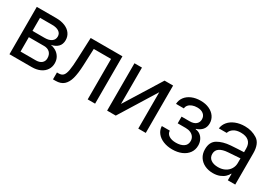

<svg xmlns="http://www.w3.org/2000/svg" viewBox="14 -1193 2636 1862"><g transform="rotate(30 1331.5 -262.0)"><path d="M67.4 -530.3H284.2Q341.3 -530.3 383.5 -512.9Q425.8 -495.6 448.7 -463.6Q471.7 -431.6 471.7 -389.6Q471.7 -343.3 444.3 -315.9Q417 -288.6 369.1 -279.3Q400.9 -274.4 429 -257.6Q457 -240.7 474.6 -211.4Q492.2 -182.1 492.2 -142.6Q492.2 -101.6 470.9 -69.1Q449.7 -36.6 410.2 -18.3Q370.6 0 317.4 0H67.4ZM406.2 -149.4Q406.2 -190.4 382.6 -213.9Q358.9 -237.3 317.4 -237.3H147.5V-76.2H317.4Q358.9 -76.2 382.6 -95.9Q406.2 -115.7 406.2 -149.4ZM387.7 -382.8Q387.7 -416.5 360.1 -435.3Q332.5 -454.1 284.2 -454.1H147.5V-307.6H284.2Q332.5 -307.6 360.1 -327.6Q387.7 -347.7 387.7 -382.8Z M554.7 -77.1H573.2Q606 -77.1 623.3 -95.2Q640.6 -113.3 649.2 -159.2Q657.7 -205.1 661.1 -295.9L670.9 -530.3H1026.4V0H943.4V-453.1H750L742.2 -264.6Q738.3 -172.9 722.7 -115.7Q707 -58.6 673.8 -29.3Q640.6 0 583 0H554.7Z M1498 -530.3H1593.8V0H1509.8V-407.2L1257.8 0H1161.1V-530.3H1245.1V-123Z M1893.6 -63.5Q1945.3 -63.5 1978 -84.7Q2010.7 -106 2010.7 -148.4Q2010.7 -174.3 1997.8 -193.8Q1984.9 -213.4 1960.9 -224.4Q1937 -235.4 1905.3 -235.4H1815.4V-310.5H1905.3Q1951.7 -310.5 1975.8 -331.3Q2000 -352.1 2000 -385.7Q2000 -421.4 1974.6 -442.6Q1949.2 -463.9 1904.3 -463.9Q1874 -463.9 1849.4 -454.6Q1824.7 -445.3 1810.3 -428.5Q1795.9 -411.6 1794.9 -390.6H1707Q1708.5 -433.1 1733.4 -466.6Q1758.3 -500 1801.8 -518.6Q1845.2 -537.1 1900.4 -537.1Q1955.6 -537.1 1997.3 -517.8Q2039.1 -498.5 2062 -465.1Q2085 -431.6 2085 -389.6Q2085 -346.7 2060.5 -318.1Q2036.1 -289.6 1995.1 -277.3V-272.5Q2024.9 -270 2047.6 -252.9Q2070.3 -235.8 2083 -208.3Q2095.7 -180.7 2095.7 -147.5Q2095.7 -100.1 2070.1 -64.2Q2044.4 -28.3 1998.8 -8.8Q1953.1 10.7 1894.5 10.7Q1838.4 10.7 1793.2 -7.8Q1748 -26.4 1722.2 -59.6Q1696.3 -92.8 1695.3 -135.7H1784.2Q1786.1 -101.1 1815.7 -82.3Q1845.2 -63.5 1893.6 -63.5Z M2369.1 -306.6Q2402.3 -309.1 2443.6 -311.3Q2484.9 -313.5 2512.7 -314.5V-357.4Q2512.7 -408.7 2482.2 -436.3Q2451.7 -463.9 2392.6 -463.9Q2344.2 -463.9 2313.5 -444.1Q2282.7 -424.3 2273.4 -392.6H2185.5Q2190.9 -435.1 2218.8 -467.8Q2246.6 -500.5 2292.7 -518.8Q2338.9 -537.1 2396.5 -537.1Q2472.7 -537.1 2534.2 -498.3Q2595.7 -459.5 2595.7 -349.6V0H2512.7V-72.3H2508.8Q2499 -51.8 2478.8 -32.5Q2458.5 -13.2 2426 -0.2Q2393.6 12.7 2350.6 12.7Q2299.8 12.7 2258.8 -6.8Q2217.8 -26.4 2193.8 -63.2Q2169.9 -100.1 2169.9 -150.4Q2169.9 -232.9 2226.3 -266.6Q2282.7 -300.3 2369.1 -306.6ZM2365.2 -62.5Q2410.6 -62.5 2444.1 -80.6Q2477.5 -98.6 2495.1 -128.4Q2512.7 -158.2 2512.7 -192.4V-245.6L2378.9 -236.3Q2319.3 -232.4 2286.6 -210.4Q2253.9 -188.5 2253.9 -146.5Q2253.9 -106 2284.4 -84.2Q2314.9 -62.5 2365.2 -62.5Z"/></g></svg>

Font: Pretendard JP
Style: Regular
Weight: 400
Designer: Base glyphs from Inter by Rasmus Andersson; Hangeul glyphs from Noto Sans CJK(Source Han Sans) by Jang Soo-young and Kan
Foundry: Kil Hyung-jin
Version: Version 1.309